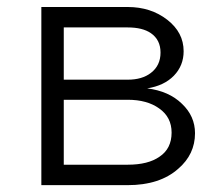

<svg xmlns="http://www.w3.org/2000/svg" viewBox="-20 -539 650 560"><path d="M100.6 1H352.5Q446.3 1 500 -46.9Q548.8 -88.9 548.8 -150.4Q548.8 -200.2 510.7 -236.3Q472.7 -273.4 409.2 -281.2Q459 -289.1 487.3 -318.4Q515.6 -347.7 515.6 -389.6Q515.6 -444.3 467.8 -481.4Q419.9 -518.6 352.5 -518.6H100.6ZM352.5 -459Q395.5 -459 419.9 -442.4Q448.2 -422.9 448.2 -385.7Q448.2 -347.7 419.9 -326.2Q394.5 -306.6 352.5 -306.6H166V-459ZM166 -58.6V-248H352.5Q409.2 -248 444.3 -222.7Q480.5 -197.3 480.5 -152.3Q480.5 -105.5 445.3 -82Q412.1 -58.6 352.5 -58.6Z"/></svg>

Font: Dotum
Style: Regular
Weight: 400
Version: Version 2.21